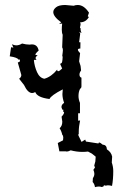

<svg xmlns="http://www.w3.org/2000/svg" viewBox="-20 -605 484 769"><path d="M211.4 -32.2 232.4 -43Q233.4 -48.8 233.4 -53.7Q233.4 -62 229.5 -64.9Q226.1 -80.1 218.8 -91.3Q229.5 -100.6 229.5 -117.7L226.6 -137.7Q236.8 -148.4 236.8 -155.3Q232.9 -156.7 232.9 -160.2Q232.9 -161.1 233.4 -162.6Q233.9 -163.6 233.9 -164.1Q233.9 -166 231.9 -166Q231 -166 229.5 -165.5L226.1 -175.8Q226.1 -186.5 236.8 -192.9Q230 -212.4 230 -228L231.4 -247.1Q184.6 -223.1 178.2 -208.5Q129.4 -214.4 121.1 -236.3Q114.3 -232.4 108.9 -232.4Q91.3 -232.4 76.2 -264.6L56.6 -289.6Q65.4 -295.9 65.4 -304.7L51.3 -354.5Q60.1 -357.9 60.1 -360.4Q60.1 -361.3 59.6 -361.8L60.1 -366.7L54.7 -365.7Q49.8 -375 19 -379.4L24.4 -416L33.7 -414.1L27.8 -427.7Q38.6 -423.3 44.4 -423.3Q57.1 -423.3 68.4 -430.7Q84.5 -426.3 98.6 -426.3Q103.5 -427.2 107.4 -427.2Q130.4 -427.2 134.8 -402.3Q121.6 -391.1 121.6 -385.3L130.9 -383.3Q122.6 -377.9 122.6 -372.6Q122.6 -368.7 126.5 -364.7L118.2 -365.7L115.7 -363.3Q118.2 -338.9 128.4 -315.9Q138.7 -293 157.7 -289.6Q185.5 -297.4 209 -326.2Q209 -319.8 212.9 -319.8Q218.3 -319.8 229 -330.6L221.2 -348.1L224.1 -352.1Q224.6 -351.6 225.1 -351.6Q230 -351.6 231 -377.9Q229.5 -378.4 229.5 -382.8Q229.5 -386.7 231 -394Q231.9 -399.4 231.9 -403.8Q231.9 -411.1 229 -415.5L231 -465.8Q227.5 -473.1 227.5 -486.3Q227.5 -499.5 229 -510.7L216.3 -509.3L225.1 -515.6Q193.4 -538.6 193.4 -556.6Q193.4 -566.9 204.6 -575.9Q215.8 -585 241.2 -585L274.9 -582Q282.7 -585 291.5 -585Q316.4 -585 336.4 -554.2L331.5 -540L335.9 -536.6Q323.7 -515.6 300.8 -515.6Q302.7 -511.7 302.7 -507.8Q302.7 -504.4 301.8 -501.5Q300.3 -498 300.3 -496.1Q300.3 -493.2 302.7 -491.7Q302.7 -477.5 307.1 -474.6Q306.2 -474.1 304.7 -474.1Q300.8 -474.1 296.9 -478L301.3 -470.2L296.9 -436L302.2 -435.5L301.8 -410.6Q292 -410.6 292 -405.8Q292 -400.9 300.8 -392.1L296.9 -359.4L302.7 -340.8L304.7 -322.8Q298.3 -314 298.3 -306.6Q298.3 -295.9 306.2 -293.9V-259.3Q306.2 -252.4 300.8 -249.5Q294.4 -237.3 294.4 -220.7Q294.4 -206.5 300.3 -192.9V-151.4H293V-121.6L300.8 -122.6Q298.3 -111.3 296.9 -99.6Q295.4 -87.9 295.4 -75.2V-67.9Q293.5 -67.4 293.5 -65.4Q293.5 -62.5 296.9 -56.6L306.6 -36.6L321.3 -45.9L324.2 -38.1L374.5 -30.3Q374.5 -34.2 377.4 -34.2Q381.3 -34.2 391.6 -25.4Q407.2 -24.9 408.2 -6.8Q425.8 4.4 429.2 22.5L427.7 45.9Q433.6 63 433.6 80.1Q433.6 114.3 428.7 139.6Q418.9 137.2 412.6 137.2Q407.7 137.2 404.3 138.7Q400.4 137.2 397.9 137.2Q395.5 137.2 395.5 139.2Q395 143.1 387.2 144Q382.3 142.1 376 142.1Q368.7 142.1 360.4 144.5Q358.4 131.3 351.1 124L352.1 108.4Q357.9 100.1 357.9 91.3Q357.9 83.5 354 75.2L360.4 65.9L357.4 58.1L361.8 42L363.3 22.5L348.1 10.3L332.5 2Q321.3 3.4 310.1 3.4Q287.1 3.4 263.2 -2.9Q253.4 2 247.6 2Q244.6 2 242.7 1H217.8Z"/></svg>

Font: Truetypewriter PolyglOTT
Style: Regular
Weight: 400
Designer: Sergey Beatoff a.k.a. Sam_T
Version: Version 3.76